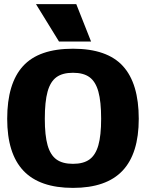

<svg xmlns="http://www.w3.org/2000/svg" viewBox="-20 -899 710 934"><path d="M155 -879H351L423 -697H267ZM15 -321Q15 -493 92 -577.5Q169 -662 335 -662Q501 -662 578 -577.5Q655 -493 655 -321Q655 -152 576 -68.5Q497 15 335 15Q173 15 94 -68.5Q15 -152 15 -321ZM472 -321Q472 -405 458.5 -453.5Q445 -502 415.5 -523.5Q386 -545 335 -545Q284 -545 254.5 -523.5Q225 -502 211.5 -453.5Q198 -405 198 -321Q198 -240 211.5 -192.5Q225 -145 254.5 -123.5Q284 -102 335 -102Q386 -102 415.5 -123.5Q445 -145 458.5 -192.5Q472 -240 472 -321Z"/></svg>

Font: Pridi
Style: Bold
Weight: 700
Designer: Katatrad Team
Foundry: CadsonDemak
Version: Version 1.001